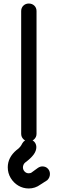

<svg xmlns="http://www.w3.org/2000/svg" viewBox="-20 -801 327 1088"><path d="M143 0Q125 0 112.5 -12.5Q100 -25 100 -43V-738Q100 -757 112.5 -769Q125 -781 143 -781Q162 -781 174.5 -769Q187 -757 187 -738V-43Q187 -25 174.5 -12.5Q162 0 143 0ZM143 267Q111 267 84 251Q57 235 40.5 207.5Q24 180 24 147Q24 91 74 49Q87 40 94.5 30.5Q102 21 106 12Q118 -10 143 -10Q162 -10 173.5 1.5Q185 13 186 32Q186 54 170.5 75Q155 96 124 119Q117 124 113.5 132Q110 140 110 147Q110 161 119.5 171Q129 181 143 181Q148 181 153 179.5Q158 178 161 175L194 151Q207 142 220 142Q239 142 251 154.5Q263 167 263 185Q263 205 248 220L209 245Q179 267 143 267Z"/></svg>

Font: Comfortaa Medium
Style: Regular
Weight: 500
Designer: Johan Aakerlund
Foundry: Johan Aakerlund
Version: Version 3.104; ttfautohint (v1.8.1.43-b0c9)